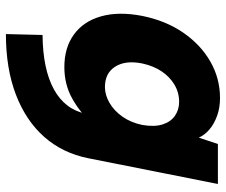

<svg xmlns="http://www.w3.org/2000/svg" viewBox="-76 -470 747 634"><g transform="rotate(90 297.0 -153.5)"><path d="M456 -500H588L503 -72Q486 13 432.5 73.5Q379 134 293 167Q207 200 93 200L96 79Q209 78 275.5 41.5Q342 5 356 -64V-66L380 -78Q351 -44 305 -18.5Q259 7 202 7Q138 7 94.5 -24.5Q51 -56 34.5 -114Q18 -172 33 -250Q49 -329 89 -386.5Q129 -444 184.5 -475.5Q240 -507 304 -507Q336 -507 362.5 -497.5Q389 -488 407.5 -472.5Q426 -457 435 -437ZM190 -250Q179 -195 200.5 -161Q222 -127 268 -127Q294 -127 320 -142Q346 -157 365.5 -184.5Q385 -212 393 -250Q400 -290 391.5 -317Q383 -344 363 -358Q343 -372 317 -372Q286 -372 260 -356.5Q234 -341 216 -314Q198 -287 190 -250Z"/></g></svg>

Font: Albert Sans ExtraBold
Style: Italic
Weight: 800
Italic angle: -11.25°
Designer: Andreas Rasmussen
Foundry: a.Foundry
Version: Version 1.025